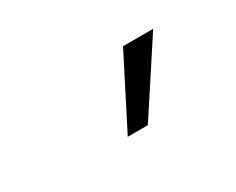

<svg xmlns="http://www.w3.org/2000/svg" viewBox="-44 -892 589 480"><g transform="rotate(-30 250.0 -652.0)"><path d="M221 -551 324 -753H411L279 -551Z"/></g></svg>

Font: NunitoSans1
Style: Book
Weight: 400
Designer: Vernon Adams
Foundry: Vernon Adams
Version: Version 3.101;gftools[0.9.27]